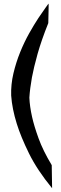

<svg xmlns="http://www.w3.org/2000/svg" viewBox="-20 -878 330 1031"><path d="M259.8 132.8Q179.7 35.2 135.7 -54.2Q91.8 -143.6 70.3 -212.9Q44.9 -293.9 40 -365.2Q38.1 -424.8 52.2 -484.4Q66.4 -543.9 88.4 -598.1Q110.4 -652.3 136.7 -699.2Q163.1 -746.1 186 -780.8Q209 -815.4 224.1 -835.9Q239.3 -856.4 240.2 -858.4Q241.2 -858.4 241.2 -847.7Q241.2 -837.9 240.7 -816.9Q240.2 -795.9 239.3 -753.9Q202.1 -661.1 181.6 -587.9Q161.1 -514.6 151.4 -461.9Q140.6 -401.4 137.7 -353.5Q139.6 -306.6 152.3 -250Q163.1 -201.2 187 -135.3Q210.9 -69.3 257.8 8.8L259.8 132.8Z"/></svg>

Font: Lakki Reddy
Style: Regular
Weight: 400
Designer: Appaji Ambarisha Darbha
Version: Version 1.0.4; ttfautohint (v1.2.42-39fb)